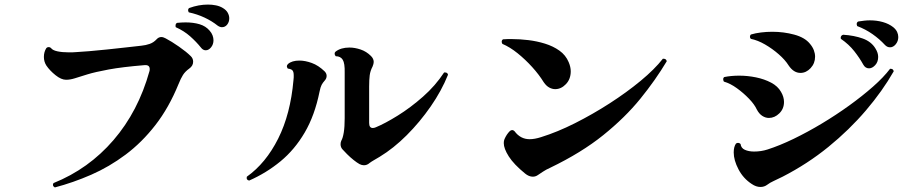

<svg xmlns="http://www.w3.org/2000/svg" viewBox="-20 -835 4040 840"><path d="M220 -15Q207 -22 214 -34Q368 -96 476.5 -222Q585 -348 634 -524Q635 -527 635 -533Q635 -552 612 -550Q515 -542 455.5 -531Q396 -520 362 -509.5Q328 -499 307.5 -492.5Q287 -486 269 -486Q248 -486 223 -506Q198 -526 183 -548Q172 -565 172 -586Q172 -608 183 -625Q187 -629 193 -629Q199 -629 203 -625Q210 -615 231 -610.5Q252 -606 280 -606Q288 -606 296 -606Q304 -606 313 -607Q333 -608 369.5 -611Q406 -614 448.5 -618.5Q491 -623 531 -627.5Q571 -632 598 -635Q618 -637 635 -643Q652 -649 665 -663Q674 -673 686 -673Q691 -673 696 -671Q701 -669 705 -667Q730 -654 763 -631Q796 -608 815 -589Q825 -579 825 -565Q825 -547 808 -535Q790 -522 780.5 -507Q771 -492 761 -467Q719 -364 660 -288Q601 -212 529.5 -158.5Q458 -105 379 -70.5Q300 -36 220 -15ZM859 -627Q839 -652 812 -676Q785 -700 749 -716Q748 -718 748 -723Q748 -732 755 -735Q765 -736 774 -736.5Q783 -737 792 -737Q826 -737 853 -729Q880 -721 897 -701Q906 -691 910 -680Q914 -669 914 -659Q914 -641 903.5 -628Q893 -615 880 -615Q868 -615 859 -627ZM932 -723Q907 -743 875 -758Q843 -773 806 -781Q803 -786 803 -790Q803 -797 808 -800Q849 -815 890 -815Q908 -815 925 -811.5Q942 -808 955 -800Q970 -791 976.5 -779Q983 -767 983 -755Q983 -739 974 -727.5Q965 -716 951 -716Q942 -716 932 -723Z M1553 -117Q1542 -123 1527 -135Q1512 -147 1498.5 -160.5Q1485 -174 1478 -182Q1470 -191 1470 -204Q1470 -212 1473 -219Q1480 -231 1484 -255.5Q1488 -280 1488 -318V-517Q1489 -558 1479.5 -573.5Q1470 -589 1449 -589Q1444 -594 1444 -600Q1444 -606 1448 -609Q1471 -627 1509 -627Q1532 -627 1557.5 -618.5Q1583 -610 1603 -590Q1615 -578 1615 -564Q1615 -556 1610 -544Q1600 -525 1597.5 -505.5Q1595 -486 1595 -457V-297Q1595 -275 1611 -275Q1617 -275 1624 -278Q1665 -295 1720.5 -329.5Q1776 -364 1830.5 -412Q1885 -460 1923 -518H1927Q1938 -518 1940 -508Q1912 -438 1864.5 -369.5Q1817 -301 1759.5 -243.5Q1702 -186 1641 -149Q1626 -140 1615.5 -134Q1605 -128 1597 -122Q1586 -112 1572 -112Q1563 -112 1553 -117ZM1070 -45Q1056 -48 1060 -62Q1143 -121 1197 -228.5Q1251 -336 1264 -485Q1265 -491 1265 -496.5Q1265 -502 1265 -506Q1265 -520 1260 -526.5Q1255 -533 1239 -535Q1235 -541 1235 -545Q1235 -550 1240 -555Q1257 -570 1290 -570Q1315 -570 1344 -559.5Q1373 -549 1400 -523Q1409 -514 1409 -503Q1409 -492 1401 -483Q1392 -473 1387 -463.5Q1382 -454 1378 -434Q1357 -330 1313 -255Q1269 -180 1207 -129Q1145 -78 1070 -45Z M2333 -69Q2323 -62 2311 -62Q2294 -62 2277 -76Q2228 -116 2206 -150.5Q2184 -185 2184 -209Q2184 -219 2187 -226Q2196 -247 2210 -261Q2215 -266 2221 -266Q2226 -266 2231 -261Q2257 -226 2297 -226Q2319 -226 2347 -235Q2418 -257 2495.5 -296Q2573 -335 2647.5 -383Q2722 -431 2783 -481.5Q2844 -532 2880 -578H2883Q2895 -578 2897 -567Q2848 -485 2781.5 -403Q2715 -321 2619.5 -244Q2524 -167 2387 -101Q2369 -93 2355.5 -84Q2342 -75 2333 -69ZM2359 -475Q2338 -509 2308 -542Q2278 -575 2244.5 -602Q2211 -629 2178 -643Q2175 -648 2175 -652Q2175 -660 2181 -663Q2190 -664 2200.5 -664Q2211 -664 2221 -664Q2254 -664 2291.5 -659.5Q2329 -655 2364.5 -644Q2400 -633 2427.5 -613.5Q2455 -594 2468 -563Q2477 -542 2477 -523Q2477 -489 2456 -467Q2435 -445 2409 -445Q2396 -445 2383 -452Q2370 -459 2359 -475Z M3337 -27Q3324 -17 3307 -17Q3288 -17 3269 -30Q3232 -54 3211 -94Q3190 -134 3190 -168Q3190 -193 3200 -207Q3205 -210 3209 -210Q3215 -210 3220 -205Q3222 -187 3239 -179.5Q3256 -172 3279 -172Q3310 -172 3338 -181Q3391 -198 3452 -227.5Q3513 -257 3575.5 -294.5Q3638 -332 3695.5 -373.5Q3753 -415 3799.5 -456Q3846 -497 3874 -534H3877Q3888 -534 3890 -523Q3841 -437 3768.5 -352Q3696 -267 3604.5 -192.5Q3513 -118 3404 -62Q3380 -50 3364.5 -43Q3349 -36 3337 -27ZM3430 -549Q3415 -573 3387 -597.5Q3359 -622 3327 -640.5Q3295 -659 3265 -665Q3261 -669 3261 -674Q3261 -680 3265 -684Q3285 -690 3309.5 -693Q3334 -696 3359 -696Q3409 -696 3455 -683.5Q3501 -671 3523 -644Q3535 -630 3540.5 -615.5Q3546 -601 3546 -587Q3546 -558 3526.5 -537Q3507 -516 3482 -516Q3452 -516 3430 -549ZM3291 -356Q3281 -378 3257 -403Q3233 -428 3204 -449Q3175 -470 3147 -478Q3144 -483 3144 -488Q3144 -495 3149 -498Q3179 -504 3214 -504Q3251 -504 3287.5 -496.5Q3324 -489 3353.5 -473.5Q3383 -458 3397 -433Q3410 -411 3410 -389Q3410 -359 3389.5 -339Q3369 -319 3344 -319Q3329 -319 3315 -328Q3301 -337 3291 -356ZM3757 -552Q3741 -581 3717.5 -611Q3694 -641 3659 -665L3658 -669Q3658 -680 3669 -683Q3717 -680 3754.5 -666.5Q3792 -653 3810 -623Q3822 -604 3822 -586Q3822 -564 3809 -550Q3796 -536 3782 -536Q3766 -536 3757 -552ZM3851 -639Q3828 -664 3797.5 -685.5Q3767 -707 3730 -721Q3728 -727 3728 -729Q3728 -738 3735 -741Q3748 -743 3760.5 -744.5Q3773 -746 3786 -746Q3816 -746 3842.5 -738.5Q3869 -731 3888 -716Q3900 -706 3905 -695Q3910 -684 3910 -673Q3910 -655 3899 -641.5Q3888 -628 3874 -628Q3861 -628 3851 -639Z"/></svg>

Font: Zen Antique
Style: Regular
Weight: 400
Designer: Yoshimichi Ohira
Foundry: Positype
Version: Version 1.001